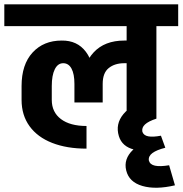

<svg xmlns="http://www.w3.org/2000/svg" viewBox="-45 -673 846 890"><path d="M542 -81V-585H680V-123ZM337 -552V-653H781V-552ZM338 -284Q338 -375 389 -430Q440 -485 531 -485V-380Q487 -380 459 -357.5Q431 -335 431 -284ZM530 -380V-485H570V-380ZM356 16Q265 16 197 -10.5Q129 -37 92 -88Q55 -139 55 -210H195Q195 -153 237.5 -121Q280 -89 356 -89ZM55 -210V-274H195V-210ZM55 -274Q55 -374 106 -429.5Q157 -485 241 -485L248 -380Q223 -380 209 -352Q195 -324 195 -274ZM300 -198V-284H431V-198ZM300 -284Q300 -330 286.5 -355Q273 -380 248 -380L241 -485Q313 -486 353 -433Q393 -380 393 -284ZM-25 -552V-653H570V-552ZM542 -174V-485H624V-174ZM540 117Q527 64 571.5 21.5Q616 -21 701 -44L721 12Q681 22 661.5 36.5Q642 51 645 71ZM766 186Q677 207 615 189Q553 171 540 117L645 71Q650 90 673.5 95Q697 100 739 93ZM721 11Q634 34 577.5 20.5Q521 7 506 -42L615 -62Q621 -45 642.5 -41Q664 -37 701 -44ZM506 -42Q489 -98 527 -144Q565 -190 649 -215L680 -123Q643 -111 627 -96Q611 -81 615 -62Z"/></svg>

Font: Akshar Light SemiBold
Style: Regular
Weight: 600
Version: Version 1.100